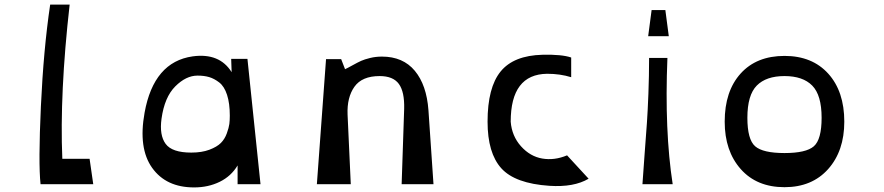

<svg xmlns="http://www.w3.org/2000/svg" viewBox="-20 -804 3858 838"><path d="M157 0Q147 -92 158.5 -340.5Q170 -589 199 -784H284Q240 -395 252 -111H371L387 0Z M827 14Q705 14 644 -71.5Q583 -157 611 -312Q651 -534 821 -558Q938 -574 991 -489L989 -547H1060L1117 0H1017V-82Q989 -35 939 -10.5Q889 14 827 14ZM815 -138Q861 -138 894 -150.5Q927 -163 944 -180Q961 -197 970 -222Q979 -247 981 -263Q983 -279 983 -299Q983 -353 971 -390Q959 -427 937 -444Q915 -461 893 -467.5Q871 -474 842 -474Q792 -474 745 -427Q698 -380 685 -286Q675 -214 703 -176Q731 -138 815 -138Z M1850 -323 1872 0H1733L1744 -329Q1746 -403 1721 -437.5Q1696 -472 1637 -472Q1560 -472 1527 -425.5Q1494 -379 1497 -304L1511 0H1363L1403 -546H1469L1486 -502Q1497 -507 1519.5 -519.5Q1542 -532 1556.5 -538.5Q1571 -545 1595.5 -551Q1620 -557 1647 -557Q1739 -557 1790.5 -495Q1842 -433 1850 -323Z M2473 -553V-467Q2425 -482 2368 -482Q2209 -480 2209 -273Q2214 -210 2254 -165.5Q2294 -121 2347 -112Q2400 -103 2455 -126L2549 -24Q2485 14 2378 7Q2228 -3 2168 -69.5Q2108 -136 2108 -273Q2108 -422 2165 -492Q2222 -562 2348 -565Q2432 -567 2473 -553Z M2809 -646 2824 -760H2884L2899 -646ZM2784 0Q2787 -47 2793.5 -132.5Q2800 -218 2803.5 -267.5Q2807 -317 2810 -395Q2813 -473 2813 -551H2893Q2880 -233 2916 0Z M3404 13Q3283 13 3213 -66Q3143 -145 3143 -273Q3143 -406 3212.5 -483Q3282 -560 3404 -560Q3525 -560 3595 -482.5Q3665 -405 3665 -273Q3665 -145 3594.5 -66Q3524 13 3404 13ZM3566 -290Q3566 -389 3525 -430.5Q3484 -472 3404 -472Q3324 -472 3283 -430.5Q3242 -389 3242 -290Q3242 -195 3276 -165.5Q3310 -136 3404 -136Q3498 -136 3532 -165.5Q3566 -195 3566 -290Z"/></svg>

Font: OpenDyslexic
Style: Regular
Weight: 400
Designer: Abbie Gonzalez
Version: Version 0.920;hotconv 1.0.109;makeotfexe 2.5.65596